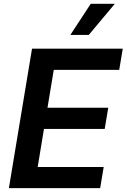

<svg xmlns="http://www.w3.org/2000/svg" viewBox="-20 -981 660 1001"><path d="M26.3 0H502.1L520.6 -110.4H176.5L209.2 -308.9H525.9L544.4 -419.4H227.6L260.3 -616.8H601.6L620 -727.3H147ZM346.9 -799H442.8L578.8 -961.3H453.1Z"/></svg>

Font: Margiela Sans Semi Bold
Style: Italic
Weight: 600
Italic angle: -9.39999°
Designer: Stefan Endress, Andreas Faust
Version: Version 1.100;FEAKit 1.0